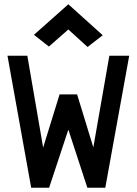

<svg xmlns="http://www.w3.org/2000/svg" viewBox="-20 -879 640 899"><path d="M126 0 15 -618H108L182 -188L259 -437H341L417 -189L492 -618H585L473 0H389L300 -272L210 0ZM390 -659 300 -741 209 -661 139 -716 300 -859 461 -714Z"/></svg>

Font: Victor Mono SemiBold
Style: Regular
Weight: 600
Monospace: yes
Designer: Rune Bjørnerås
Version: Version 1.561;gftools[0.9.30]